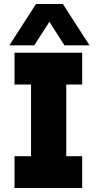

<svg xmlns="http://www.w3.org/2000/svg" viewBox="-20 -945 488 965"><path d="M53 0V-160H136V-520H53V-680H393V-520H313V-160H393V0ZM27 -717 161 -925H296L430 -717H304L205 -872H252L152 -717Z"/></svg>

Font: Teachers ExtraBold
Style: Regular
Weight: 800
Designer: Alfredo Marco Pradil, Chank Diesel
Version: Version 1.001